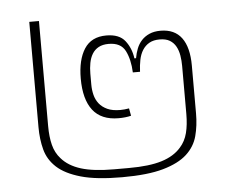

<svg xmlns="http://www.w3.org/2000/svg" viewBox="-46 -628 827 692"><g transform="rotate(-5 367.5 -281.5)"><path d="M369 12Q276 12 220 -4Q164 -20 134 -47.5Q104 -75 94 -112.5Q84 -150 84 -194V-575H119V-195Q119 -156 126.5 -126.5Q134 -97 153 -76Q178 -47 223 -33Q268 -19 342 -19H396Q470 -19 515 -33Q560 -47 585 -76Q604 -97 611.5 -126.5Q619 -156 619 -195V-369Q619 -388 616 -406.5Q613 -425 605 -439.5Q597 -454 583 -462.5Q569 -471 546 -471Q524 -471 509 -462.5Q494 -454 484.5 -439Q475 -424 471 -404Q467 -384 466 -361H440Q438 -408 422 -439.5Q406 -471 362 -471Q340 -471 325.5 -463Q311 -455 302.5 -441Q294 -427 290.5 -408.5Q287 -390 287 -370V-331Q287 -311 291.5 -293Q296 -275 307 -261Q318 -247 336.5 -238.5Q355 -230 383 -230Q398 -230 415 -233L420 -206Q400 -201 375 -201Q312 -201 281.5 -240.5Q251 -280 251 -355Q251 -423 276.5 -462.5Q302 -502 356 -502Q403 -502 424 -475Q445 -448 450 -411H456Q459 -429 465.5 -445.5Q472 -462 483.5 -474.5Q495 -487 512 -494.5Q529 -502 552 -502Q603 -502 628.5 -467.5Q654 -433 654 -367V-194Q654 -150 644 -112.5Q634 -75 604 -47.5Q574 -20 518 -4Q462 12 369 12Z"/></g></svg>

Font: IBM Plex Sans Thai ExtraLight
Style: Regular
Weight: 200
Designer: Mike Abbink, Paul van der Laan, Pieter van Rosmalen, Ben Mitchell, Mark Frömberg
Foundry: Bold Monday
Version: Version 1.1